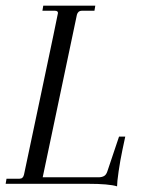

<svg xmlns="http://www.w3.org/2000/svg" viewBox="-31 -650 518 679"><path d="M317 -23Q329 -23 337 -27.5Q345 -32 349 -45L390 -167H412L402 -120Q394 -82 388.5 -44Q383 -6 383 9Q354 0 280 0H-11L-8 -18H38Q51 -18 54 -33L110 -298Q174 -601 174 -604Q174 -612 163 -612H119L122 -630H306L303 -612H258Q245 -612 241 -598L120 -23Z"/></svg>

Font: Arapey
Style: Italic
Weight: 400
Italic angle: -12°
Designer: Eduardo Rodriguez Tunni
Foundry: Eduardo Rodriguez Tunni
Version: Version 3.000